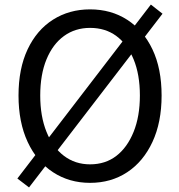

<svg xmlns="http://www.w3.org/2000/svg" viewBox="-20 -787 782 840"><path d="M107 33 56 -6 640 -767 691 -727ZM374 13Q283 13 212 -33.5Q141 -80 101 -166Q61 -252 61 -369Q61 -487 101 -571.5Q141 -656 212 -701Q283 -746 374 -746Q466 -746 536.5 -700.5Q607 -655 647 -571Q687 -487 687 -369Q687 -252 647 -166Q607 -80 536.5 -33.5Q466 13 374 13ZM374 -68Q441 -68 489 -105Q537 -142 564.5 -210Q592 -278 592 -369Q592 -461 564.5 -527.5Q537 -594 489 -629.5Q441 -665 374 -665Q309 -665 260 -629.5Q211 -594 183.5 -527.5Q156 -461 156 -369Q156 -278 183.5 -210Q211 -142 260 -105Q309 -68 374 -68Z"/></svg>

Font: Noto Sans JP Thin
Style: Regular
Weight: 400
Version: Version 2.004-H2;hotconv 1.0.118;makeotfexe 2.5.65603